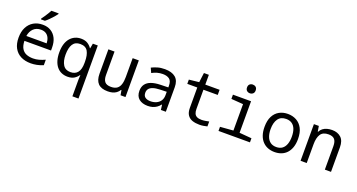

<svg xmlns="http://www.w3.org/2000/svg" viewBox="-53 -1582 4906 2638"><g transform="rotate(20 2400.0 -263.0)"><path d="M337 10Q251 10 189 -22Q127 -54 93.5 -115.5Q60 -177 60 -266Q60 -354 92 -416.5Q124 -479 181 -512.5Q238 -546 314 -546Q384 -546 434.5 -515Q485 -484 512.5 -427.5Q540 -371 540 -292V-251H151Q153 -181 177.5 -140Q202 -99 244.5 -81.5Q287 -64 343 -64Q387 -64 430 -76Q473 -88 516 -108V-28Q470 -8 424 1Q378 10 337 10ZM450 -323Q448 -370 432 -403.5Q416 -437 386.5 -455Q357 -473 314 -473Q247 -473 205.5 -432.5Q164 -392 153 -323ZM263 -618Q278 -637 295.5 -663Q313 -689 330 -716.5Q347 -744 358 -766H464V-756Q452 -738 427 -709.5Q402 -681 373.5 -652.5Q345 -624 321 -606H263Z M1031 11Q1031 -2 1031.5 -16Q1032 -30 1033 -44Q1034 -58 1034 -72H1031Q1009 -38 971.5 -14Q934 10 874 10Q826 10 785.5 -7.5Q745 -25 716 -60Q687 -95 671 -147Q655 -199 655 -267Q655 -336 671 -388Q687 -440 717 -475Q747 -510 787 -528Q827 -546 875 -546Q934 -546 971.5 -522Q1009 -498 1031 -464H1035L1048 -536H1120V240H1031ZM890 -63Q960 -63 995.5 -109Q1031 -155 1031 -247V-267Q1031 -364 999.5 -418.5Q968 -473 888 -473Q815 -473 781 -420Q747 -367 747 -266Q747 -174 781.5 -118.5Q816 -63 890 -63Z M1461 10Q1366 10 1320.5 -37.5Q1275 -85 1275 -179V-536H1365V-193Q1365 -129 1391.5 -96Q1418 -63 1483 -63Q1539 -63 1571 -86.5Q1603 -110 1616.5 -154Q1630 -198 1630 -260V-536H1720V0H1648L1635 -72H1630Q1611 -42 1586 -24Q1561 -6 1530 2Q1499 10 1461 10Z M2046 10Q1967 10 1918.5 -29Q1870 -68 1870 -147Q1870 -205 1898 -243.5Q1926 -282 1980.5 -301.5Q2035 -321 2113 -323L2228 -326V-348Q2228 -420 2192 -446.5Q2156 -473 2095 -473Q2052 -473 2013 -462Q1974 -451 1939 -431L1908 -499Q1946 -518 1992.5 -532Q2039 -546 2100 -546Q2201 -546 2255.5 -500.5Q2310 -455 2310 -359V0H2238L2228 -74H2224Q2202 -46 2175.5 -27.5Q2149 -9 2117 0.5Q2085 10 2046 10ZM2061 -63Q2106 -63 2144 -79.5Q2182 -96 2205 -129.5Q2228 -163 2228 -214V-262L2132 -259Q2068 -257 2029 -243.5Q1990 -230 1972.5 -206.5Q1955 -183 1955 -150Q1955 -104 1984 -83.5Q2013 -63 2061 -63Z M2802 10Q2745 10 2700 -5Q2655 -20 2628.5 -58Q2602 -96 2602 -163V-461H2456V-523L2602 -539L2620 -679H2692V-536H2901V-461H2692V-180Q2692 -140 2703.5 -114Q2715 -88 2741 -75.5Q2767 -63 2808 -63Q2834 -63 2864 -68Q2894 -73 2916 -78V-6Q2892 0 2863 5Q2834 10 2802 10Z M3080 0V-60L3271 -75V-461L3096 -474V-536H3361V-75L3540 -60V0ZM3307 -633Q3281 -633 3262.5 -649Q3244 -665 3244 -696Q3244 -729 3262.5 -744.5Q3281 -760 3307 -760Q3333 -760 3351.5 -744.5Q3370 -729 3370 -696Q3370 -665 3351.5 -649Q3333 -633 3307 -633Z M3901 10Q3849 10 3804 -7Q3759 -24 3725.5 -59Q3692 -94 3673.5 -146.5Q3655 -199 3655 -270Q3655 -363 3686.5 -424Q3718 -485 3773 -515.5Q3828 -546 3898 -546Q3968 -546 4024 -515.5Q4080 -485 4112.5 -423.5Q4145 -362 4145 -267Q4145 -197 4126.5 -145Q4108 -93 4075.5 -58.5Q4043 -24 3998.5 -7Q3954 10 3901 10ZM3900 -63Q3952 -63 3986 -88Q4020 -113 4037 -159.5Q4054 -206 4054 -269Q4054 -333 4037 -378.5Q4020 -424 3985.5 -448.5Q3951 -473 3899 -473Q3821 -473 3782.5 -418.5Q3744 -364 3744 -269Q3744 -206 3761.5 -159.5Q3779 -113 3813.5 -88Q3848 -63 3900 -63Z M4280 0V-536H4352L4365 -457H4370Q4386 -488 4411.5 -507.5Q4437 -527 4471 -536.5Q4505 -546 4545 -546Q4626 -546 4675.5 -500.5Q4725 -455 4725 -358V0H4635V-342Q4635 -410 4607.5 -441.5Q4580 -473 4519 -473Q4437 -473 4403.5 -421Q4370 -369 4370 -275V0Z"/></g></svg>

Font: Noto Sans Mono
Style: Regular
Weight: 400
Designer: Monotype Design Team
Foundry: Monotype Imaging Inc.
Version: Version 2.014